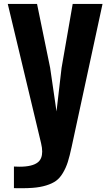

<svg xmlns="http://www.w3.org/2000/svg" viewBox="-20 -830 565 1002"><path d="M52.7 151.9V39.1Q67.4 40 81.1 40Q149.9 40 178.2 16.6Q200.2 -1.5 200.2 -39.1Q200.2 -58.6 194.3 -83L20.5 -809.6H173.3L241.7 -476.1L274.9 -248.5L301.3 -475.6L359.4 -809.6H515.1L354 -64Q343.8 -16.1 334 14.9Q324.2 45.9 308.3 72.5Q292.5 99.1 272.7 113.5Q252.9 127.9 221.2 137.7Q189.5 147.5 149.4 150.4Q123.5 152.3 90.8 152.3Q72.8 152.3 52.7 151.9Z"/></svg>

Font: Oswald
Style: DemiBold
Weight: 600
Designer: Vernon Adams
Foundry: Vernon Adams
Version: 3.0; ttfautohint (v0.95) -l 8 -r 50 -G 200 -x 0 -w "G" -W -c